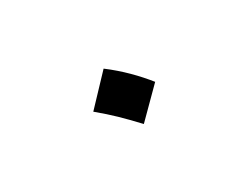

<svg xmlns="http://www.w3.org/2000/svg" viewBox="-33 -519 585 454"><g transform="rotate(-30 260.0 -291.5)"><path d="M268 -211 341 -284C317 -314 287 -345 251 -372L179 -296C215 -266 233 -248 268 -211Z"/></g></svg>

Font: Noto Sans Arabic SemCond
Style: Regular
Weight: 400
Width: 4
Designer: Monotype Design Team, Nadine Chahine, Nizar Qandah and Khaled Hosny
Foundry: Monotype Imaging Inc.
Version: Version 2.012